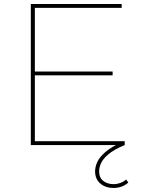

<svg xmlns="http://www.w3.org/2000/svg" viewBox="-20 -720 708 953"><path d="M133 0V-700H584V-681H153V-19H599V0ZM148 -346V-365H539V-346ZM543 213Q504 213 478 191Q452 169 452 130Q452 109 462.5 85Q473 61 502.5 35Q532 9 589 -16L599 0Q544 23 517 46.5Q490 70 481 91Q472 112 472 130Q472 162 492.5 178Q513 194 544 194Q561 194 577.5 188Q594 182 606 171L617 186Q601 200 582.5 206.5Q564 213 543 213Z"/></svg>

Font: Montserrat Thin
Style: Regular
Weight: 100
Designer: Julieta Ulanovsky
Foundry: Julieta Ulanovsky
Version: Version 9.000